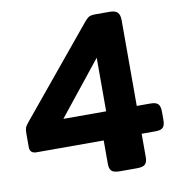

<svg xmlns="http://www.w3.org/2000/svg" viewBox="-78 -751 765 822"><g transform="rotate(-10 305.0 -340.0)"><path d="M332 -40V-142H40Q11 -142 11 -170V-228Q11 -245 14 -253.5Q17 -262 28 -275L343 -657Q355 -671 363.5 -675.5Q372 -680 391 -680H452Q477 -680 487 -669.5Q497 -659 497 -636V-263H557Q581 -263 590 -253Q599 -243 599 -220V-184Q599 -161 590 -151.5Q581 -142 557 -142H497V-40Q497 -18 487 -9Q477 0 452 0H377Q352 0 342 -9Q332 -18 332 -40ZM364 -263V-496L178 -263Z"/></g></svg>

Font: Mitr Medium
Style: Regular
Weight: 500
Designer: Thanarat Vachiruckul
Foundry: Cadson Demak
Version: Version 1.002